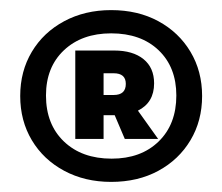

<svg xmlns="http://www.w3.org/2000/svg" viewBox="-20 -730 440 380"><path d="M200 -370Q148 -370 107 -392Q66 -414 43 -452.5Q20 -491 20 -540Q20 -589 43 -627.5Q66 -666 107 -688Q148 -710 200 -710Q253 -710 293.5 -688Q334 -666 357 -627.5Q380 -589 380 -540Q380 -491 357 -452.5Q334 -414 293.5 -392Q253 -370 200 -370ZM71 -541Q71 -484 106.5 -450Q142 -416 201 -416Q259 -416 294 -450Q329 -484 329 -541Q329 -597 294 -630.5Q259 -664 200 -664Q142 -664 106.5 -630.5Q71 -597 71 -541ZM129 -455V-630H206Q243 -630 264 -613Q285 -596 285 -565Q285 -546 277 -532.5Q269 -519 253 -511L293 -455H227L207 -502H185V-455ZM185 -542H205Q229 -542 229 -564Q229 -585 205 -585H185Z"/></svg>

Font: Tektur Black
Style: Regular
Weight: 900
Designer: Adam Jagosz
Foundry: Adam Jagosz
Version: Version 1.005;gftools[0.9.30]